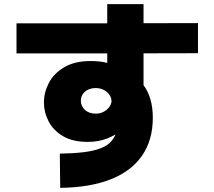

<svg xmlns="http://www.w3.org/2000/svg" viewBox="-20 -840 1040 931"><path d="M272 71 270 -95Q336 -96 385.5 -102Q435 -108 469.5 -121.5Q504 -135 523 -159Q528 -166 532.5 -173Q537 -180 540 -188Q521 -177 499.5 -168.5Q478 -160 454.5 -156Q431 -152 405 -152Q333 -152 286 -179.5Q239 -207 216 -251Q193 -295 193 -343Q193 -392 217 -438Q241 -484 291.5 -514Q342 -544 419 -544Q441 -544 461 -542Q481 -540 500 -535V-820H676V-427Q698 -398 709.5 -358Q721 -318 721 -269Q721 -161 669 -85.5Q617 -10 517 29.5Q417 69 272 71ZM445 -289Q465 -289 481.5 -297.5Q498 -306 509 -320Q520 -334 521 -351Q519 -377 497 -395Q475 -413 445 -413Q422 -413 405.5 -404.5Q389 -396 380.5 -382Q372 -368 372 -351Q372 -326 391.5 -307.5Q411 -289 445 -289ZM60 -581V-727Q280 -727 500 -727Q720 -727 940 -728V-582Q720 -581 500 -581Q280 -581 60 -581Z"/></svg>

Font: Murecho Thin Black
Style: Regular
Weight: 900
Version: Version 1.010